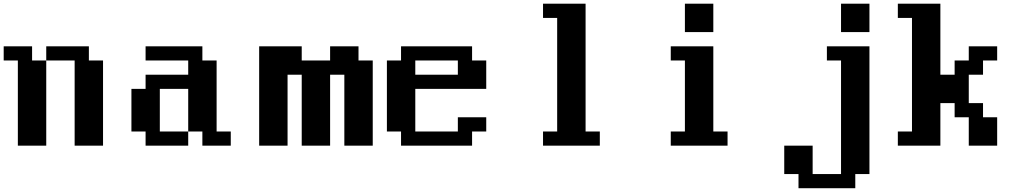

<svg xmlns="http://www.w3.org/2000/svg" viewBox="-20 -789 5575 1040"><path d="M76.7 0V-461.4H0V-538.1H153.8V-461.4H230.5V0ZM384.3 0V-461.4H230.5V-538.1H461.4V-461.4H538.1V0Z M768.6 0V-76.7H691.9V-307.6H768.6V-384.3H999.5V-461.4H768.6V-538.1H1076.2V-461.4H1153.3V-76.7H1230V0H1076.2V-76.7H999.5V-307.6H845.7V-76.7H999.5V0Z M1383.8 0V-538.1H1614.3V-461.4H1768.1V-538.1H1921.9V-461.4H1999V0H1845.2V-384.3H1768.1V0H1614.3V-384.3H1537.6V0Z M2460 -384.3V-461.4H2229.5V-384.3ZM2152.3 0V-76.7H2075.7V-461.4H2152.3V-538.1H2537.1V-461.4H2613.8V-307.6H2229.5V-76.7H2460V-153.8H2613.8V-76.7H2537.1V0Z M2921.4 0V-76.7H2998V-691.9H2921.4V-769H3151.9V-76.7H3229V0Z M3613.3 0V-76.7H3689.9V-461.4H3613.3V-538.1H3843.8V-76.7H3920.9V0ZM3689.9 -615.2V-769H3843.8V-615.2Z M4305.2 230.5V153.8H4228V0H4381.8V153.8H4535.6V-461.4H4459V-538.1H4689.5V153.8H4612.8V230.5ZM4535.6 -615.2V-769H4689.5V-615.2Z M4843.3 0V-76.7H4919.9V-691.9H4843.3V-769H5073.7V-384.3H5150.9V-461.4H5227.5V-538.1H5381.3V-461.4H5304.7V-384.3H5227.5V-230.5H5304.7V-153.8H5381.3V0H5227.5V-153.8H5150.9V-230.5H5073.7V0Z"/></svg>

Font: Good Old DOS
Style: Regular
Weight: 400
Designer: Vasily Draigo
Foundry: Vasily Draigo
Version: 1.0